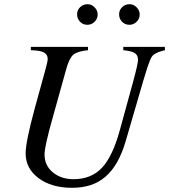

<svg xmlns="http://www.w3.org/2000/svg" viewBox="-20 -876 805 914"><path d="M765 -653V-637Q744 -632 733.5 -627.5Q723 -623 713 -616.5Q703 -610 695.5 -592Q688 -574 681 -553Q674 -532 661 -488L578 -203Q544 -87 481 -34Q421 18 323 18Q225 18 163.5 -28Q102 -74 102 -146Q102 -201 146 -362L198 -551Q207 -583 207 -596Q207 -616 189.5 -626Q172 -636 127 -637V-653H399V-637Q348 -632 328.5 -615Q309 -598 295 -546L232 -320Q192 -179 192 -141Q192 -88 231.5 -55.5Q271 -23 330 -23Q414 -23 465 -77Q516 -131 550 -255L614 -488Q637 -573 637 -591Q637 -613 622 -623Q607 -633 567 -637V-653ZM645 -807Q645 -787 630.5 -772.5Q616 -758 596 -758Q575 -758 561 -772.5Q547 -787 547 -808Q547 -828 561.5 -842Q576 -856 597 -856Q616 -856 630.5 -841Q645 -826 645 -807ZM445 -807Q445 -787 430.5 -772.5Q416 -758 396 -758Q375 -758 361 -772.5Q347 -787 347 -808Q347 -828 361.5 -842Q376 -856 397 -856Q416 -856 430.5 -841Q445 -826 445 -807Z"/></svg>

Font: STIX
Style: Italic
Weight: 400
Italic angle: -16.33°
Designer: MicroPress Inc., with final additions and corrections provided by Coen Hoffman, Elsevier (retired)
Version: Version 1.1.1